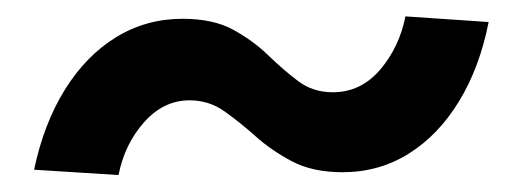

<svg xmlns="http://www.w3.org/2000/svg" viewBox="-20 -422 610 231"><path d="M122.6 -211.4 21 -217.8Q32.7 -273.4 58.1 -314.2Q83.5 -355 119.6 -377.2Q155.8 -399.4 199.7 -399.4Q236.8 -399.4 261 -386Q285.2 -372.6 303 -355.2Q320.8 -337.9 338.6 -324.5Q356.4 -311 380.4 -311Q414.1 -311 437.3 -338.1Q460.4 -365.2 467.8 -402.3L567.9 -395.5Q557.1 -340.8 532.2 -300Q507.3 -259.3 471.7 -237.1Q436 -214.8 392.1 -214.8Q356 -214.8 331.1 -228Q306.2 -241.2 287.4 -258.1Q268.6 -274.9 250 -288.1Q231.4 -301.3 208 -301.3Q176.8 -301.3 153.3 -274.9Q129.9 -248.5 122.6 -211.4Z"/></svg>

Font: Reddit Sans SemiBold
Style: Italic
Weight: 600
Italic angle: -11.25°
Designer: Stephen Hutchings
Version: Version 1.013